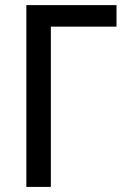

<svg xmlns="http://www.w3.org/2000/svg" viewBox="-20 -734 493 754"><path d="M437.5 -713.9V-629.4H179.7V0H83.5V-713.9Z"/></svg>

Font: Open Sans SemiCondensed Medium
Style: Regular
Weight: 500
Width: 4
Designer: Monotype Design Team
Foundry: Monotype Imaging Inc.
Version: Version 3.000